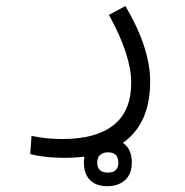

<svg xmlns="http://www.w3.org/2000/svg" viewBox="-20 -310 626 648"><path d="M197.8 222.7Q131.3 222.7 82 210L86.4 148.9Q113.8 153.8 136.2 156.5Q158.7 159.2 189.9 159.2Q304.7 159.2 363.8 111.8Q422.9 64.5 422.9 -31.2Q422.9 -76.2 404.3 -133.5Q385.7 -190.9 347.7 -259.8L403.3 -289.6Q486.8 -148.4 486.8 -34.7Q486.8 91.8 413.6 157.2Q340.3 222.7 197.8 222.7ZM342.3 318.4Q304.2 318.4 283.7 297.6Q263.2 276.9 263.2 238.3Q263.2 200.2 286.4 179.2Q309.6 158.2 344.7 158.2Q380.4 158.2 402.6 178.5Q424.8 198.7 424.8 238.3Q424.8 278.3 401.6 298.3Q378.4 318.4 342.3 318.4ZM343.3 272.5Q379.4 272.5 379.4 239.3Q379.4 204.1 344.7 204.1Q328.1 204.1 318.1 212.6Q308.1 221.2 308.1 238.3Q308.1 272.5 343.3 272.5Z"/></svg>

Font: Cascadia Code NF Light
Style: Regular
Weight: 300
Monospace: yes
Designer: Aaron Bell
Foundry: Saja Typeworks
Version: Version 2404.023; ttfautohint (v1.8.4)